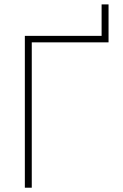

<svg xmlns="http://www.w3.org/2000/svg" viewBox="-20 -874 573 894"><path d="M95.7 -707H453.1V-853.5H485.4V-676.8H127.9V0H95.7Z"/></svg>

Font: Pretendard Thin
Style: Regular
Weight: 100
Designer: Base glyphs from Inter by Rasmus Andersson; Hangeul glyphs from Noto Sans CJK(Source Han Sans) by Jang Soo-young and Kan
Foundry: Kil Hyung-jin
Version: Version 1.309